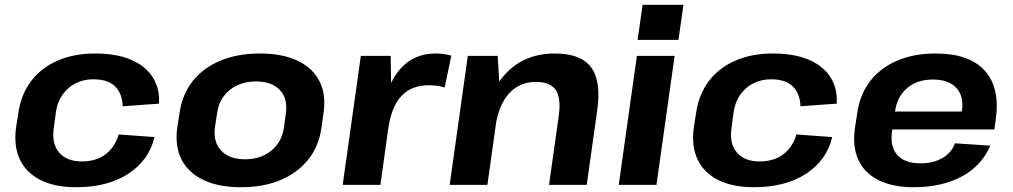

<svg xmlns="http://www.w3.org/2000/svg" viewBox="-20 -774 4241 804"><path d="M299 10Q210 10 150 -20Q90 -50 63.5 -105.5Q37 -161 47 -238L57 -302Q68 -378 110 -434Q152 -490 221 -520Q290 -550 378 -550Q510 -550 580.5 -493.5Q651 -437 646 -340L494 -329Q492 -383 461.5 -412.5Q431 -442 371 -442Q330 -442 296.5 -425Q263 -408 241.5 -377Q220 -346 214 -304L205 -236Q196 -173 227.5 -135.5Q259 -98 323 -98Q382 -98 421.5 -127.5Q461 -157 477 -211L627 -200Q604 -103 517.5 -46.5Q431 10 299 10Z M989 10Q896 10 832.5 -20Q769 -50 740.5 -105.5Q712 -161 722 -238L732 -302Q743 -379 787 -434.5Q831 -490 903 -520Q975 -550 1068 -550Q1162 -550 1225.5 -520Q1289 -490 1317.5 -434.5Q1346 -379 1335 -302L1326 -238Q1315 -161 1270.5 -105.5Q1226 -50 1154.5 -20Q1083 10 989 10ZM1006 -107Q1072 -107 1116.5 -143.5Q1161 -180 1169 -241L1177 -299Q1186 -361 1152 -397Q1118 -433 1051 -433Q1008 -433 973 -416.5Q938 -400 916 -370Q894 -340 889 -299L880 -241Q872 -180 906 -143.5Q940 -107 1006 -107Z M1491 -540H1616L1619 -330L1573 0H1415ZM1575 -276Q1594 -411 1652 -480.5Q1710 -550 1803 -550Q1819 -550 1836 -548Q1853 -546 1870 -541L1842 -408Q1811 -417 1775 -417Q1703 -417 1661 -372Q1619 -327 1606 -236Z M2320 -290Q2330 -364 2307 -397.5Q2284 -431 2224 -431Q2155 -431 2111 -382Q2067 -333 2054 -240L1986 -159L1997 -228Q2020 -384 2099 -467Q2178 -550 2303 -550Q2412 -550 2455 -492.5Q2498 -435 2481 -313L2437 0H2279ZM1939 -540H2064L2074 -378L2021 0H1863Z M2805 -540 2729 0H2571L2647 -540ZM2842 -754 2821 -607H2650L2671 -754Z M3137 10Q3048 10 2988 -20Q2928 -50 2901.5 -105.5Q2875 -161 2885 -238L2895 -302Q2906 -378 2948 -434Q2990 -490 3059 -520Q3128 -550 3216 -550Q3348 -550 3418.5 -493.5Q3489 -437 3484 -340L3332 -329Q3330 -383 3299.5 -412.5Q3269 -442 3209 -442Q3168 -442 3134.5 -425Q3101 -408 3079.5 -377Q3058 -346 3052 -304L3043 -236Q3034 -173 3065.5 -135.5Q3097 -98 3161 -98Q3220 -98 3259.5 -127.5Q3299 -157 3315 -211L3465 -200Q3442 -103 3355.5 -46.5Q3269 10 3137 10Z M3806 10Q3718 10 3659 -19.5Q3600 -49 3574.5 -104.5Q3549 -160 3560 -238L3570 -302Q3581 -379 3624 -434.5Q3667 -490 3737 -520Q3807 -550 3898 -550Q4038 -550 4103 -479Q4168 -408 4150 -275L4144 -232H3688L3699 -307H4030L4005 -279L4008 -310Q4017 -371 3984.5 -406Q3952 -441 3887 -441Q3821 -441 3779 -405.5Q3737 -370 3728 -308L3715 -221Q3707 -158 3738.5 -124Q3770 -90 3834 -90Q3889 -90 3927 -112.5Q3965 -135 3979 -174L4127 -164Q4091 -80 4007.5 -35Q3924 10 3806 10Z"/></svg>

Font: Pathway Extreme 28pt
Style: Bold Italic
Weight: 700
Italic angle: -8°
Designer: Eduardo Rodriguez Tunni
Foundry: Eduardo Rodriguez Tunni
Version: Version 1.001;gftools[0.9.26]